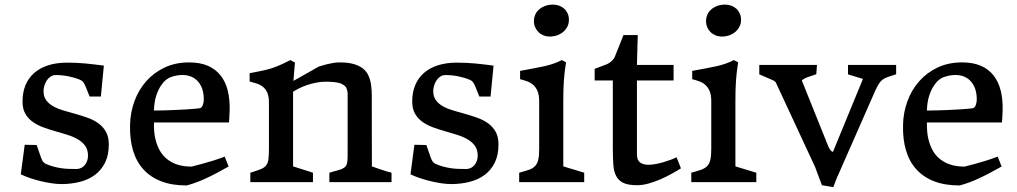

<svg xmlns="http://www.w3.org/2000/svg" viewBox="-20 -774 4321 816"><path d="M85 -158.7 135.7 -157.7 154.3 -104.5Q159.7 -89.8 164.1 -85.4Q168.5 -81.1 172.4 -78.6Q188.5 -71.3 204.1 -66.9Q219.7 -62.5 235.8 -59.8Q252 -57.1 269 -56.4Q286.1 -55.7 304.7 -55.7Q315.9 -55.7 325.2 -60.3Q334.5 -64.9 340.8 -73Q347.2 -81.1 350.6 -91.1Q354 -101.1 354 -112.3Q354 -137.7 342 -154.3Q330.1 -170.9 310.5 -182.1Q291 -193.4 265.9 -201.2Q240.7 -209 214.8 -216.3Q189 -223.6 163.8 -232.9Q138.7 -242.2 119.1 -256.1Q99.6 -270 87.6 -290.8Q75.7 -311.5 75.7 -342.8Q75.7 -380.9 88.1 -411.4Q100.6 -441.9 124.8 -463.4Q148.9 -484.9 184.3 -496.3Q219.7 -507.8 265.6 -507.8Q306.2 -507.8 343.8 -504.2Q381.3 -500.5 421.4 -495.1L408.7 -363.8H360.8L346.2 -400.4Q340.8 -414.6 335.4 -422.6Q330.1 -430.7 319.8 -435.1Q299.3 -443.8 271.7 -449.5Q244.1 -455.1 216.8 -455.1Q205.1 -455.1 195.3 -448.7Q185.5 -442.4 179 -432.4Q172.4 -422.4 168.7 -410.4Q165 -398.4 165 -386.7Q165 -362.8 177 -347.2Q189 -331.5 208.5 -321Q228 -310.5 252.9 -303.5Q277.8 -296.4 303.7 -289.1Q329.6 -281.7 354.5 -272.7Q379.4 -263.7 398.9 -249.3Q418.5 -234.9 430.4 -213.6Q442.4 -192.4 442.4 -160.6Q442.4 -114.7 426.5 -82.8Q410.6 -50.8 383.3 -30.5Q356 -10.3 319.1 -1Q282.2 8.3 240.7 8.3Q222.2 8.3 199.2 4.9Q176.3 1.5 152.8 -4.2Q129.4 -9.8 107.4 -17.3Q85.4 -24.9 68.4 -33.2Z M532.7 -242.2Q533.7 -295.9 551.5 -344.2Q569.3 -392.6 601.8 -429.2Q634.3 -465.8 680.2 -487.3Q726.1 -508.8 783.7 -508.8Q830.6 -508.8 863.5 -494.4Q896.5 -480 917.5 -453.4Q938.5 -426.8 947.8 -389.4Q957 -352.1 956.1 -306.2Q955.6 -299.3 955.3 -290.3Q955.1 -281.2 954.6 -272.9Q954.1 -263.7 953.1 -253.4H634.3Q633.3 -211.4 640.9 -181.4Q648.4 -151.4 661.4 -130.4Q674.3 -109.4 691.4 -96.7Q708.5 -84 726.3 -77.1Q744.1 -70.3 761.7 -68.1Q779.3 -65.9 793.9 -65.9Q815.4 -71.3 838.9 -77.6Q859.4 -83 884.3 -90.8Q909.2 -98.6 935.1 -108.4L951.7 -66.4Q924.8 -51.3 901.4 -38.8Q877.9 -26.4 856.2 -16.4Q834.5 -6.3 814.2 1.2Q793.9 8.8 773.4 14.2Q710.9 14.2 665.3 -3.4Q619.6 -21 589.6 -54Q559.6 -86.9 545.4 -134.5Q531.2 -182.1 532.7 -242.2ZM634.3 -304.2Q682.6 -304.7 716.8 -306.2Q751 -307.6 773.7 -309.1Q796.4 -310.5 809.6 -311.8Q822.8 -313 828.6 -314Q836.9 -314.9 841.6 -326.7Q846.2 -338.4 846.2 -351.1Q846.2 -384.3 835 -407.2Q823.7 -430.2 804.2 -442.4Q784.7 -454.6 758.5 -455.3Q732.4 -456.1 703.1 -445.3Q697.3 -443.4 686.3 -435.1Q675.3 -426.8 664.1 -410.2Q652.8 -393.6 644 -367.4Q635.3 -341.3 634.3 -304.2Z M1043.9 -40Q1070.8 -48.3 1086.7 -54.4Q1102.5 -60.5 1110.6 -70.6Q1118.7 -80.6 1120.8 -97.2Q1123 -113.8 1123 -142.6V-338.4Q1123 -364.3 1116 -380.1Q1108.9 -396 1097.4 -405Q1085.9 -414.1 1071.3 -418.9Q1056.6 -423.8 1041 -427.7V-462.9Q1063.5 -467.3 1079.8 -470.5Q1096.2 -473.6 1109.4 -476.8Q1122.6 -480 1133.8 -483.6Q1145 -487.3 1156.7 -491.9Q1168.5 -496.6 1182.1 -502.9Q1195.8 -509.3 1213.9 -518.6L1233.4 -508.3L1227.1 -430.2Q1243.7 -439.5 1261.7 -449.7Q1277.3 -458.5 1296.1 -469.2Q1314.9 -480 1334 -490.7Q1338.9 -492.2 1348.1 -495.1Q1357.4 -498 1369.4 -501Q1381.3 -503.9 1395.3 -506.3Q1409.2 -508.8 1422.9 -508.8Q1460 -508.8 1484.6 -501.5Q1509.3 -494.1 1524.4 -481.2Q1539.6 -468.3 1547.1 -450.2Q1554.7 -432.1 1557.4 -411.1Q1560.1 -390.1 1560.1 -366.5Q1560.1 -342.8 1560.1 -318.4L1560.5 -66.9Q1579.1 -60.1 1595.2 -54.7Q1609.4 -49.8 1623 -45.7Q1636.7 -41.5 1644 -40V0H1379.9V-40Q1399.9 -45.9 1413.6 -49.6Q1427.2 -53.2 1435.8 -57.4Q1444.3 -61.5 1449 -67.1Q1453.6 -72.8 1455.3 -82.3Q1457 -91.8 1457.3 -106.4Q1457.5 -121.1 1457.5 -143.6V-373.5Q1457.5 -383.3 1454.8 -392.6Q1452.1 -401.9 1448.2 -406.2Q1442.4 -411.6 1435.8 -415.5Q1429.2 -419.4 1419.4 -421.9Q1409.7 -424.3 1396 -425.5Q1382.3 -426.8 1363.3 -426.8Q1342.8 -426.8 1322.8 -422.6Q1302.7 -418.5 1284.7 -412.4Q1266.6 -406.2 1251.5 -398.7Q1236.3 -391.1 1225.6 -384.3V-66.9L1310.1 -40V0H1043.9Z M1741.2 -158.7 1792 -157.7 1810.5 -104.5Q1815.9 -89.8 1820.3 -85.4Q1824.7 -81.1 1828.6 -78.6Q1844.7 -71.3 1860.4 -66.9Q1876 -62.5 1892.1 -59.8Q1908.2 -57.1 1925.3 -56.4Q1942.4 -55.7 1960.9 -55.7Q1972.2 -55.7 1981.4 -60.3Q1990.7 -64.9 1997.1 -73Q2003.4 -81.1 2006.8 -91.1Q2010.3 -101.1 2010.3 -112.3Q2010.3 -137.7 1998.3 -154.3Q1986.3 -170.9 1966.8 -182.1Q1947.3 -193.4 1922.1 -201.2Q1897 -209 1871.1 -216.3Q1845.2 -223.6 1820.1 -232.9Q1794.9 -242.2 1775.4 -256.1Q1755.9 -270 1743.9 -290.8Q1731.9 -311.5 1731.9 -342.8Q1731.9 -380.9 1744.4 -411.4Q1756.8 -441.9 1781 -463.4Q1805.2 -484.9 1840.6 -496.3Q1876 -507.8 1921.9 -507.8Q1962.4 -507.8 2000 -504.2Q2037.6 -500.5 2077.6 -495.1L2064.9 -363.8H2017.1L2002.4 -400.4Q1997.1 -414.6 1991.7 -422.6Q1986.3 -430.7 1976.1 -435.1Q1955.6 -443.8 1928 -449.5Q1900.4 -455.1 1873 -455.1Q1861.3 -455.1 1851.6 -448.7Q1841.8 -442.4 1835.2 -432.4Q1828.6 -422.4 1825 -410.4Q1821.3 -398.4 1821.3 -386.7Q1821.3 -362.8 1833.3 -347.2Q1845.2 -331.5 1864.7 -321Q1884.3 -310.5 1909.2 -303.5Q1934.1 -296.4 1960 -289.1Q1985.8 -281.7 2010.7 -272.7Q2035.6 -263.7 2055.2 -249.3Q2074.7 -234.9 2086.7 -213.6Q2098.6 -192.4 2098.6 -160.6Q2098.6 -114.7 2082.8 -82.8Q2066.9 -50.8 2039.6 -30.5Q2012.2 -10.3 1975.3 -1Q1938.5 8.3 1897 8.3Q1878.4 8.3 1855.5 4.9Q1832.5 1.5 1809.1 -4.2Q1785.6 -9.8 1763.7 -17.3Q1741.7 -24.9 1724.6 -33.2Z M2186.5 -40Q2212.4 -46.9 2228.8 -52.7Q2245.1 -58.6 2254.6 -68.8Q2264.2 -79.1 2267.8 -96.2Q2271.5 -113.3 2271.5 -142.6V-344.2Q2271.5 -370.1 2264.6 -386.5Q2257.8 -402.8 2246.6 -412.8Q2235.4 -422.9 2220.7 -428.2Q2206.1 -433.6 2190.4 -437.5V-472.7Q2223.6 -479 2249 -483.6Q2274.4 -488.3 2294.9 -492.9Q2315.4 -497.6 2332.8 -503.7Q2350.1 -509.8 2367.7 -518.6L2385.7 -509.3Q2382.3 -489.3 2380.1 -470.2Q2377.9 -451.2 2376.5 -431.4Q2375 -411.6 2374.5 -390.4Q2374 -369.1 2374 -345.2V-66.9L2462.9 -40V0H2186.5ZM2317.4 -618.7Q2301.8 -618.7 2289.1 -624Q2276.4 -629.4 2267.6 -638.4Q2258.8 -647.5 2253.9 -659.4Q2249 -671.4 2249 -685.1Q2249 -697.3 2253.9 -709.7Q2258.8 -722.2 2269 -731.9Q2279.3 -741.7 2294.7 -748Q2310.1 -754.4 2330.6 -754.4Q2344.2 -754.4 2356.7 -749.8Q2369.1 -745.1 2378.2 -736.8Q2387.2 -728.5 2392.6 -716.6Q2397.9 -704.6 2397.9 -689.9Q2397.9 -673.8 2391.4 -660.9Q2384.8 -647.9 2373.5 -638.4Q2362.3 -628.9 2347.7 -623.8Q2333 -618.7 2317.4 -618.7Z M2584.5 -432.1H2507.3V-481.4L2555.2 -499.5Q2569.3 -504.9 2579.3 -514.4Q2589.4 -523.9 2592.3 -531.2L2629.9 -625H2690.4L2687 -498H2842.8V-432.1H2687V-117.2Q2687 -93.8 2700 -83.7Q2712.9 -73.7 2736.3 -73.7Q2749.5 -73.7 2765.6 -76.7Q2781.7 -79.6 2797.9 -84.2Q2814 -88.9 2829.1 -94.5Q2844.2 -100.1 2855.5 -105.5L2874 -58.6Q2856.4 -47.4 2833.3 -34.7Q2810.1 -22 2785.2 -11.2Q2760.3 -0.5 2735.1 6.3Q2710 13.2 2688 13.2Q2650.9 13.2 2630.1 3.7Q2609.4 -5.9 2599.1 -25.1Q2588.9 -44.4 2586.7 -73.7Q2584.5 -103 2584.5 -142.6Z M2918 -40Q2943.8 -46.9 2960.2 -52.7Q2976.6 -58.6 2986.1 -68.8Q2995.6 -79.1 2999.3 -96.2Q3002.9 -113.3 3002.9 -142.6V-344.2Q3002.9 -370.1 2996.1 -386.5Q2989.3 -402.8 2978 -412.8Q2966.8 -422.9 2952.1 -428.2Q2937.5 -433.6 2921.9 -437.5V-472.7Q2955.1 -479 2980.5 -483.6Q3005.9 -488.3 3026.4 -492.9Q3046.9 -497.6 3064.2 -503.7Q3081.5 -509.8 3099.1 -518.6L3117.2 -509.3Q3113.8 -489.3 3111.6 -470.2Q3109.4 -451.2 3107.9 -431.4Q3106.4 -411.6 3106 -390.4Q3105.5 -369.1 3105.5 -345.2V-66.9L3194.3 -40V0H2918ZM3048.8 -618.7Q3033.2 -618.7 3020.5 -624Q3007.8 -629.4 2999 -638.4Q2990.2 -647.5 2985.4 -659.4Q2980.5 -671.4 2980.5 -685.1Q2980.5 -697.3 2985.4 -709.7Q2990.2 -722.2 3000.5 -731.9Q3010.7 -741.7 3026.1 -748Q3041.5 -754.4 3062 -754.4Q3075.7 -754.4 3088.1 -749.8Q3100.6 -745.1 3109.6 -736.8Q3118.7 -728.5 3124 -716.6Q3129.4 -704.6 3129.4 -689.9Q3129.4 -673.8 3122.8 -660.9Q3116.2 -647.9 3105 -638.4Q3093.8 -628.9 3079.1 -623.8Q3064.5 -618.7 3048.8 -618.7Z M3276.4 -425.3 3268.1 -431.6 3207 -458V-498H3452.1L3449.2 -458.5Q3425.8 -451.2 3410.9 -445.6Q3396 -439.9 3387.7 -432.1L3499.5 -153.8Q3504.9 -141.1 3510 -135.3Q3515.1 -129.4 3520 -128.4L3647.5 -438.5L3584 -458V-498H3788.6V-458.5Q3765.6 -451.2 3752.4 -446.5Q3739.3 -441.9 3730.7 -435.3Q3722.2 -428.7 3715.6 -418.5Q3709 -408.2 3700.2 -389.6L3539.6 -24.4H3539.1L3521.5 21.5L3473.1 13.2L3444.3 -64Z M3817.9 -242.2Q3818.8 -295.9 3836.7 -344.2Q3854.5 -392.6 3887 -429.2Q3919.4 -465.8 3965.3 -487.3Q4011.2 -508.8 4068.8 -508.8Q4115.7 -508.8 4148.7 -494.4Q4181.6 -480 4202.6 -453.4Q4223.6 -426.8 4232.9 -389.4Q4242.2 -352.1 4241.2 -306.2Q4240.7 -299.3 4240.5 -290.3Q4240.2 -281.2 4239.7 -272.9Q4239.3 -263.7 4238.3 -253.4H3919.4Q3918.5 -211.4 3926 -181.4Q3933.6 -151.4 3946.5 -130.4Q3959.5 -109.4 3976.6 -96.7Q3993.7 -84 4011.5 -77.1Q4029.3 -70.3 4046.9 -68.1Q4064.5 -65.9 4079.1 -65.9Q4100.6 -71.3 4124 -77.6Q4144.5 -83 4169.4 -90.8Q4194.3 -98.6 4220.2 -108.4L4236.8 -66.4Q4210 -51.3 4186.5 -38.8Q4163.1 -26.4 4141.4 -16.4Q4119.6 -6.3 4099.4 1.2Q4079.1 8.8 4058.6 14.2Q3996.1 14.2 3950.4 -3.4Q3904.8 -21 3874.8 -54Q3844.7 -86.9 3830.6 -134.5Q3816.4 -182.1 3817.9 -242.2ZM3919.4 -304.2Q3967.8 -304.7 4002 -306.2Q4036.1 -307.6 4058.8 -309.1Q4081.5 -310.5 4094.7 -311.8Q4107.9 -313 4113.8 -314Q4122.1 -314.9 4126.7 -326.7Q4131.3 -338.4 4131.3 -351.1Q4131.3 -384.3 4120.1 -407.2Q4108.9 -430.2 4089.4 -442.4Q4069.8 -454.6 4043.7 -455.3Q4017.6 -456.1 3988.3 -445.3Q3982.4 -443.4 3971.4 -435.1Q3960.4 -426.8 3949.2 -410.2Q3938 -393.6 3929.2 -367.4Q3920.4 -341.3 3919.4 -304.2Z"/></svg>

Font: Donegal One
Style: Regular
Weight: 400
Designer: Gary Lonergan
Foundry: Sorkin Type Co.
Version: Version 1.004